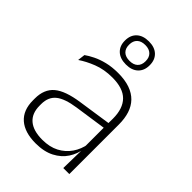

<svg xmlns="http://www.w3.org/2000/svg" viewBox="-210 -796 899 899"><g transform="rotate(45 239.0 -346.5)"><path d="M409.5 0H369.5L372 -125L370 -131.5V-290L370.5 -328Q370.5 -394.5 337 -428.5Q303.5 -462.5 232.5 -462.5Q178.5 -462.5 135.2 -445.5Q92 -428.5 61 -407L65.5 -444Q82 -456 106.8 -468.2Q131.5 -480.5 164 -488.5Q196.5 -496.5 237 -496.5Q282 -496.5 314.8 -485Q347.5 -473.5 368.5 -451.8Q389.5 -430 399.5 -399Q409.5 -368 409.5 -328.5ZM196 10Q123.5 10 84.2 -24.2Q45 -58.5 45 -124V-136.5Q45 -197.5 83 -229.8Q121 -262 208 -274.5L379.5 -300L381.5 -269L213.5 -244.5Q145 -234.5 114.8 -210Q84.5 -185.5 84.5 -138.5V-128Q84.5 -77 115.5 -50.5Q146.5 -24 206 -24Q254.5 -24 289.2 -42.2Q324 -60.5 345.2 -91.8Q366.5 -123 373 -162L383.5 -131H374.5Q369.5 -94 348.5 -61.8Q327.5 -29.5 289.5 -9.8Q251.5 10 196 10ZM151.5 -625.5V-627Q151.5 -662 173.2 -682.5Q195 -703 234 -703Q272.5 -703 294 -682.5Q315.5 -662 315.5 -627V-625.5Q315.5 -591 294 -570.5Q272.5 -550 234 -550Q195 -550 173.2 -570.5Q151.5 -591 151.5 -625.5ZM179 -627V-625.5Q179 -601 193.2 -587.5Q207.5 -574 234 -574Q260 -574 274.2 -587.5Q288.5 -601 288.5 -625.5V-627Q288.5 -651.5 274.2 -665.2Q260 -679 234 -679Q207.5 -679 193.2 -665.2Q179 -651.5 179 -627Z"/></g></svg>

Font: Anek Devanagari ExtraLight
Style: Regular
Weight: 250
Designer: Kailash Malviya (Devanagari) & Yesha Goshar (Latin)
Foundry: Ek Type
Version: Version 1.003